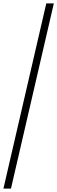

<svg xmlns="http://www.w3.org/2000/svg" viewBox="-69 -825 334 1120"><path d="M-49 275 201 -805H245L-5 275Z"/></svg>

Font: Platypi Light
Style: Italic
Weight: 300
Italic angle: -13°
Designer: David Sargent
Foundry: Bolt Cutter Type
Version: Version 1.200